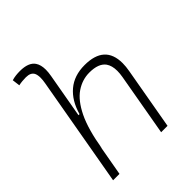

<svg xmlns="http://www.w3.org/2000/svg" viewBox="-205 -870 996 996"><g transform="rotate(-45 293.0 -371.5)"><path d="M399.4 0 460 -344.2Q463.9 -366.7 463.9 -385.7Q463.9 -424.3 447.3 -447.8Q421.9 -482.4 355 -482.4Q302.7 -482.4 257.3 -451.7Q211.9 -420.9 177.2 -349.6Q142.6 -278.3 122.6 -156.2L125 -175.3L93.8 0H46.9L153.3 -604Q157.2 -625.5 157.2 -641.6Q157.2 -662.1 151.4 -674.8Q140.6 -697.8 104.5 -697.8Q91.3 -697.8 77.9 -696.5Q64.5 -695.3 51.3 -692.4L45.9 -734.9Q60.5 -739.3 75.4 -741Q90.3 -742.7 105.5 -742.7Q168.9 -742.7 191.4 -709.5Q206.1 -688 206.1 -652.3Q206.1 -632.8 201.7 -608.9L158.7 -365.7H166.5Q188 -442.9 238 -485.1Q288.1 -527.3 364.7 -527.3Q511.7 -527.3 511.7 -394.5Q511.7 -370.1 506.3 -340.3L446.3 0Z"/></g></svg>

Font: CaskaydiaCove NF ExtraLight
Style: Italic
Weight: 200
Italic angle: -10°
Designer: Aaron Bell
Foundry: Saja Typeworks
Version: Version 2111.001; VTT 6.35;Nerd Fonts 3.2.1